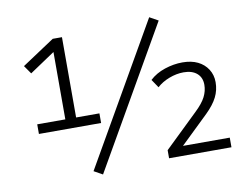

<svg xmlns="http://www.w3.org/2000/svg" viewBox="-80 -843 1287 982"><g transform="rotate(-10 563.5 -352.5)"><path d="M92 -238V-288H238V-658L265 -656L107 -550L77 -593L246 -705H294V-288H415V-238ZM379 23 334 -2 751 -728 796 -703ZM726 0V-42L899 -209Q938 -246 953.5 -276.5Q969 -307 969 -339Q969 -377 944 -398.5Q919 -420 875 -420Q838 -420 800 -405.5Q762 -391 736 -367L707 -410Q739 -440 785.5 -455.5Q832 -471 878 -471Q924 -471 957 -455Q990 -439 1009 -409.5Q1028 -380 1028 -342Q1028 -301 1010 -265Q992 -229 952 -190L808 -51V-50H1050V0Z"/></g></svg>

Font: Nunito Sans 7pt Light
Style: Regular
Weight: 300
Designer: Vernon Adams
Foundry: Vernon Adams
Version: Version 3.101;gftools[0.9.27]